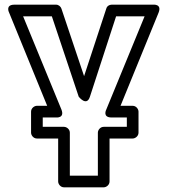

<svg xmlns="http://www.w3.org/2000/svg" viewBox="-20 -573 725 822"><path d="M523 -30H424C409 -30 399 -16 399 -5V179H279V-5C279 -20 265 -30 254 -30H163V-70H220C220 -70 258 -66 243 -104L79 -503H202L317 -159C317 -159 351 -115 365 -159L477 -503H599L435 -104C435 -104 417 -70 458 -70H523ZM548 20C559 20 573 10 573 -5V-95C573 -106 563 -120 548 -120H496L659 -519C674 -557 636 -553 636 -553H458C448 -553 438 -547 435 -536L340 -247L243 -536C240 -545 231 -553 220 -553H42C1 -553 19 -519 19 -519L182 -120H138C127 -120 113 -110 113 -95V-5C113 6 123 20 138 20H229V204C229 215 239 229 254 229H424C435 229 449 219 449 204V20Z"/></svg>

Font: Asimov
Style: XWidOu
Weight: 500
Designer: Google
Version: Version 2.000980; 2014